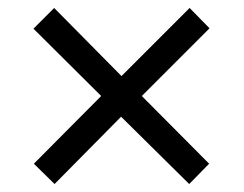

<svg xmlns="http://www.w3.org/2000/svg" viewBox="-20 -594 612 482"><path d="M456 -574 506 -523 336 -353 505 -183 455 -132 284 -301 117 -132 65 -183 234 -353 64 -522 116 -574 285 -403Z"/></svg>

Font: Noto Kufi Arabic
Style: Regular
Weight: 400
Designer: Monotype Design Team, David Williams, Khaled Hosny
Foundry: Google LLC
Version: Version 2.109; ttfautohint (v1.8.4.7-5d5b)